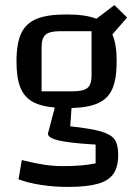

<svg xmlns="http://www.w3.org/2000/svg" viewBox="-20 -572 546 757"><path d="M446 39Q446 86 427 113.5Q408 141 364.5 153Q321 165 247 165Q193 165 141.5 157Q90 149 53 135L66 59Q118 72 154.5 77.5Q191 83 229 83Q306 83 357 72V-2Q255 -8 212 -18Q169 -28 169 -45L196 -148Q139 -153 106.5 -172Q74 -191 59.5 -229Q45 -267 45 -330Q45 -401 63.5 -440.5Q82 -480 124 -497.5Q166 -515 242 -515Q319 -515 360 -498L431 -552L481 -503L423 -436Q440 -398 440 -330Q440 -262 423.5 -223Q407 -184 368.5 -166Q330 -148 262 -146L257 -74Q340 -65 379 -53.5Q418 -42 432 -22Q446 -2 446 39ZM144 -212H268Q309 -212 325 -225.5Q341 -239 341 -274V-449H217Q176 -449 160 -435.5Q144 -422 144 -387Z"/></svg>

Font: Changa
Style: Regular
Weight: 400
Designer: Eduardo Rodriguez Tunni
Foundry: Eduardo Rodriguez Tunni
Version: Version 2.002; ttfautohint (v1.5.10-5e6f)